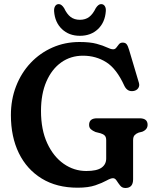

<svg xmlns="http://www.w3.org/2000/svg" viewBox="-20 -924 776 960"><path d="M645.5 -27.5Q645.5 16 607 16Q590.5 16 580.8 3.8Q571 -8.5 563.2 -20.8Q555.5 -33 545 -33Q533.5 -33 512.5 -21.2Q491.5 -9.5 456.8 2.5Q422 14.5 368 14.5Q263.5 14.5 188.8 -31.2Q114 -77 74.2 -158.5Q34.5 -240 34.5 -348.5Q34.5 -426.5 60.5 -493.2Q86.5 -560 133.2 -609.5Q180 -659 242.5 -686.5Q305 -714 377.5 -714Q430.5 -714 463.2 -705Q496 -696 515 -686.8Q534 -677.5 546 -677.5Q555.5 -677.5 561.8 -686Q568 -694.5 574.8 -702.8Q581.5 -711 593.5 -711Q606.5 -711 613 -703Q619.5 -695 625.5 -674.5L674.5 -510Q679 -494.5 671 -483Q663 -471.5 647.5 -469Q617 -464 602 -494.5Q563 -580.5 511.2 -613Q459.5 -645.5 395 -645.5Q333.5 -645.5 286.2 -612Q239 -578.5 212 -516.5Q185 -454.5 185 -369Q185 -275.5 216 -208.2Q247 -141 298.5 -105Q350 -69 411.5 -69Q464 -69 487.5 -85.5Q511 -102 511 -131.5V-223Q511 -238.5 503.8 -246Q496.5 -253.5 483 -257.5L457.5 -264Q443 -270 434.2 -278Q425.5 -286 425.5 -299.5Q425.5 -332.5 465 -332.5H678Q718 -332.5 718 -300Q718 -276.5 691.5 -265.5L673.5 -261Q661 -256.5 653.2 -248.2Q645.5 -240 645.5 -223ZM379.5 -825Q407 -825 425.8 -839.2Q444.5 -853.5 459 -883.5Q472 -903.5 485.5 -903.5Q497.5 -903.5 504 -893.5Q510.5 -883.5 509 -867.5Q505 -812 469.8 -778.5Q434.5 -745 379.5 -745Q325 -745 289.8 -778.5Q254.5 -812 250.5 -867.5Q249.5 -883.5 255.8 -893.5Q262 -903.5 274 -903.5Q287.5 -903.5 300.5 -883.5Q314.5 -853.5 333.2 -839.2Q352 -825 379.5 -825Z"/></svg>

Font: Fraunces 72pt S100 SemiBold
Style: Regular
Weight: 600
Version: Version 1.000; ttfautohint (v1.8.3)